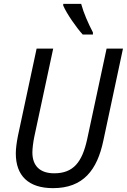

<svg xmlns="http://www.w3.org/2000/svg" viewBox="-20 -966 658 996"><path d="M409 -787H462V-798C437 -846 414 -898 401 -946H308V-937C326 -895 376 -823 409 -787ZM255 10C412 10 484 -84 516 -236L618 -714H533L432 -243C406 -125 361 -67 261 -67C187 -67 148 -106 148 -175C148 -195 152 -228 158 -257L256 -714H170L73 -261C66 -226 62 -194 62 -170C62 -55 127 10 255 10Z"/></svg>

Font: Noto Sans SemiCondensed
Style: Italic
Weight: 400
Width: 4
Italic angle: -12°
Designer: Monotype Design Team
Foundry: Monotype Imaging Inc.
Version: Version 2.013